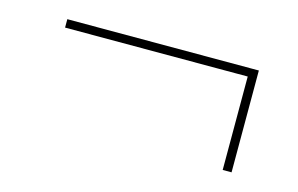

<svg xmlns="http://www.w3.org/2000/svg" viewBox="-44 -440 617 397"><g transform="rotate(15 265.0 -242.0)"><path d="M451 -133V-351H470V-133ZM60 -333V-351H470V-333Z"/></g></svg>

Font: Montagu Slab 144pt Thin
Style: Regular
Weight: 250
Version: Version 1.000